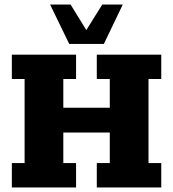

<svg xmlns="http://www.w3.org/2000/svg" viewBox="-20 -823 759 843"><path d="M32 0V-107H88V-476H32V-583H314V-476H258V-350H462V-476H405V-583H688V-476H632V-107H688V0H405V-107H462V-241H258V-107H314V0ZM284 -630 200 -803H290L359 -691L429 -803H519L436 -630Z"/></svg>

Font: Rokkitt ExtraBold
Style: Regular
Weight: 800
Version: Version 3.103